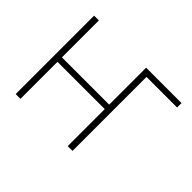

<svg xmlns="http://www.w3.org/2000/svg" viewBox="-143 -993 1259 1259"><g transform="rotate(45 486.5 -363.5)"><path d="M915.8 -727.3H587.7V-384.6H149.5V-727.3H105.1V0H149.5V-343.4H587.7V0H632.1V-686.1H915.8Z"/></g></svg>

Font: Karasuma Gothic
Style: Thin
Weight: 200
Designer: Rasmus Andersson / Ryoko Ishizuka
Foundry: rsms
Version: Version 1.00